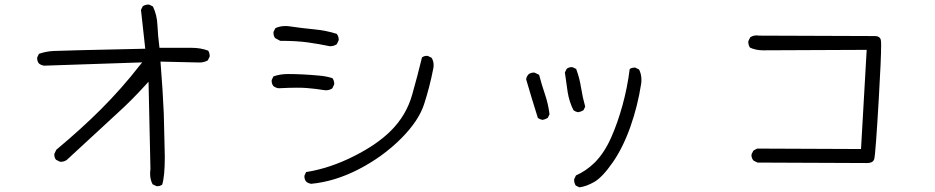

<svg xmlns="http://www.w3.org/2000/svg" viewBox="-20 -758 4040 830"><path d="M659.2 46.9Q672.4 46.9 681.2 40Q692.4 3.4 692.4 -79.1Q692.4 -91.3 691.9 -105Q689.9 -211.9 688 -268.1Q684.1 -361.8 673.8 -491.7L842.8 -487.8Q862.3 -487.8 878.4 -497.1L886.2 -513.2Q886.7 -515.1 886.7 -517.6Q886.7 -520 885.7 -523.9Q884.8 -532.2 879.9 -539.1Q847.2 -551.3 809.1 -551.3Q804.2 -551.3 799.3 -551.3H798.8H669.4Q662.6 -604 660.6 -648.9Q658.7 -693.8 641.1 -730L625.5 -737.8Q623.5 -738.3 622.1 -738.3Q607.9 -738.3 597.2 -731L589.4 -715.3L607.9 -547.4Q246.6 -539.6 210.4 -537.6Q177.2 -535.6 148.4 -525.4L141.1 -510.3Q140.6 -508.3 140.6 -506.8Q140.6 -492.7 148.4 -483.4Q157.7 -476.1 170.4 -474.1L594.7 -488.3L583.5 -474.6Q507.3 -376.5 416 -285.2Q332.5 -201.7 223.6 -110.8L215.3 -93.8Q214.8 -91.8 214.8 -89.8Q214.8 -76.2 222.2 -67.4L238.8 -59.1Q240.7 -58.6 242.7 -58.6Q257.8 -58.6 269 -66.9L491.2 -272Q549.8 -325.2 607.9 -389.2L622.1 -404.8L630.4 -26.9Q628.9 -16.6 628.9 -7.3Q628.9 18.1 639.6 38.6L655.8 46.4Q657.7 46.9 659.2 46.9Z M1444.3 -586.4Q1444.3 -600.6 1435.5 -611.8Q1388.7 -626.5 1336.9 -631.3Q1285.2 -636.2 1232.9 -644Q1223.1 -645.5 1213.9 -645.5Q1189.9 -645.5 1170.4 -636.2L1162.6 -620.6Q1162.1 -618.7 1162.1 -616.7Q1162.1 -602.5 1169.4 -593.3L1191.4 -581.5Q1262.2 -581.5 1310.8 -574.7Q1359.4 -567.9 1406.2 -558.1Q1423.3 -558.1 1436 -566.9L1443.8 -583.5Q1444.3 -585 1444.3 -586.4ZM1184.1 -376.5Q1233.4 -378.9 1262.5 -378.9Q1291.5 -378.9 1307.1 -377.4Q1343.8 -374.5 1379.4 -368.7Q1384.3 -367.7 1388.7 -367.7Q1404.3 -367.7 1416.5 -376L1424.3 -392.1Q1424.8 -394 1424.8 -396.5Q1424.8 -398.9 1424.3 -403.3Q1422.9 -411.6 1417.5 -419.9Q1390.6 -428.7 1359.4 -431.2Q1285.6 -438 1225.1 -438Q1190.9 -438 1162.1 -427.7L1154.8 -412.6Q1154.3 -410.6 1154.3 -409.2Q1154.3 -395 1162.1 -385.7Q1171.4 -378.4 1184.1 -376.5ZM1854.5 -476.6Q1854.5 -494.1 1845.7 -508.3L1829.6 -516.1Q1827.6 -516.6 1826.2 -516.6Q1813 -516.6 1804.2 -509.8Q1785.2 -431.2 1762.2 -350.1Q1737.3 -260.3 1669.9 -192.9Q1610.8 -133.8 1511.2 -83.5Q1406.2 -30.3 1303.2 -14.2L1296.4 0.5Q1295.9 2.4 1295.9 3.9Q1295.9 18.1 1303.7 27.3Q1313 34.7 1325.2 36.6Q1426.8 26.9 1528.8 -25.4Q1633.8 -79.1 1713.9 -159.2Q1790 -235.4 1813.5 -308.1Q1837.9 -383.8 1853 -461.4Q1854.5 -469.2 1854.5 -476.6Z M2455.6 -467.3Q2453.6 -467.8 2449.7 -467.8Q2445.8 -467.8 2440.2 -466.1Q2434.6 -464.4 2429.7 -460.4L2421.9 -444.8Q2427.2 -403.3 2433.8 -361.1Q2440.4 -318.8 2459 -281.7Q2467.8 -274.9 2479.5 -272.9Q2491.7 -274.9 2502.4 -281.7L2509.8 -296.9Q2498.5 -336.9 2491.9 -378.9Q2485.4 -420.9 2470.7 -460ZM2288.1 -444.3Q2273.9 -444.3 2264.6 -436.5Q2256.3 -427.2 2254.4 -415.5L2279.3 -331.5Q2292 -289.6 2305.2 -248Q2314 -241.7 2325.2 -239.7Q2337.4 -241.7 2348.1 -248.5L2355.5 -264.2Q2350.1 -308.6 2335.9 -350.1Q2321.8 -391.6 2310.5 -434.6L2291.5 -443.8Q2289.6 -444.3 2288.1 -444.3ZM2751.5 -395Q2752.9 -404.3 2752.9 -412.6Q2752.9 -437.5 2742.7 -457.5L2727.1 -465.3Q2725.1 -465.8 2723.6 -465.8Q2710.9 -465.8 2702.1 -459.5Q2692.4 -380.4 2670.9 -302.5Q2649.4 -224.6 2621.6 -162.6Q2592.3 -96.7 2550.8 -55.2Q2515.1 -20 2469.7 0.5L2462.4 16.1Q2461.9 18.1 2461.9 19.5Q2461.9 33.7 2469.2 44.4L2484.9 51.8Q2515.1 47.9 2549.3 28.3Q2584 8.3 2628.7 -55.9Q2673.3 -120.1 2705.1 -210Q2736.8 -299.8 2751.5 -395Z M3778.8 -329.1Q3789.1 -503.9 3789.1 -564Q3789.1 -580.1 3787.6 -585.9Q3784.2 -600.6 3765.1 -602.1L3261.2 -604Q3256.3 -605 3251.5 -605Q3235.8 -605 3223.1 -596.7L3215.3 -580.6Q3214.8 -578.6 3214.8 -577.1Q3214.8 -563 3222.2 -552.2Q3247.1 -540.5 3278.3 -540.5L3726.6 -542.5L3702.1 -113.8L3252.9 -115.7L3236.8 -106.9L3229 -91.3Q3228.5 -89.8 3228.5 -85.9Q3228.5 -82 3230.5 -75.7Q3232.4 -69.3 3237.8 -63.5L3254.9 -55.2L3727.5 -53.2Q3746.1 -53.2 3753.9 -61Q3757.3 -64.9 3759.3 -70.3Q3765.1 -93.3 3778.8 -329.1Z"/></svg>

Font: NaikaiFont
Style: Light
Weight: 300
Version: Version 1.89